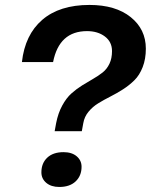

<svg xmlns="http://www.w3.org/2000/svg" viewBox="-20 -742 605 770"><path d="M217.8 7.8Q185.1 7.8 165.5 -8.8Q146 -25.4 146 -50.8Q146 -87.4 169.4 -109.6Q192.9 -131.8 234.9 -131.8Q268.1 -131.8 287.6 -115.2Q307.1 -98.6 307.1 -73.2Q307.1 -37.1 283.4 -14.6Q259.8 7.8 217.8 7.8ZM308.1 -215.8H199.2L205.1 -248Q212.9 -288.1 229.5 -318.6Q246.1 -349.1 266.4 -367.2Q286.6 -385.3 309.3 -399.4Q332 -413.6 353 -425.5Q374 -437.5 391.4 -451.2Q408.7 -464.8 418.9 -486.3Q429.2 -507.8 429.2 -537.1Q429.2 -574.2 400.6 -595.7Q372.1 -617.2 329.1 -617.2Q217.3 -617.2 192.9 -493.2H67.9Q80.1 -602.5 149.4 -662.4Q218.8 -722.2 338.9 -722.2Q443.4 -722.2 504.2 -673.3Q564.9 -624.5 564.9 -546.9Q564.9 -505.4 552.2 -472.9Q539.6 -440.4 519 -420.2Q498.5 -399.9 473.4 -383.8Q448.2 -367.7 422.1 -354.5Q396 -341.3 373.8 -327.6Q351.6 -314 335 -293.9Q318.4 -273.9 314 -248Z"/></svg>

Font: Creato Display
Style: Bold Italic
Weight: 700
Italic angle: -10°
Version: Version 1.000